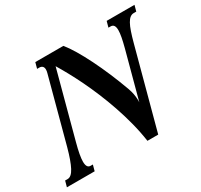

<svg xmlns="http://www.w3.org/2000/svg" viewBox="-191 -911 1160 1106"><g transform="rotate(-30 389.5 -358.0)"><path d="M493.2 0Q483.9 -64 467.5 -127.2Q451.2 -190.4 430.4 -250.7Q409.7 -311 386.2 -367.2Q362.8 -423.3 338.9 -472.7Q314.9 -522 292 -563.7Q269 -605.5 250 -636.7L132.8 -199.2Q111.3 -120.1 111.3 -81.1Q111.3 -39.1 137.7 -39.1H152.8L142.1 0H-42.5L-31.7 -39.1H-14.6Q10.3 -39.1 31.5 -79.1Q52.7 -119.1 74.7 -199.7L189 -626Q192.4 -637.7 192.4 -647.9Q192.4 -662.6 184.8 -669.7Q177.2 -676.8 164.6 -676.8H149.9L160.6 -715.8H347.2Q370.1 -688 395.8 -645Q421.4 -602.1 447.8 -549.1Q474.1 -496.1 499.8 -435.8Q525.4 -375.5 548.3 -312.5Q555.7 -292 559.6 -271.5Q563.5 -251 564 -228.5Q564 -225.1 563.7 -221.9Q563.5 -218.8 563.5 -215.3L647 -526.4Q656.7 -563.5 661.9 -590.6Q667 -617.7 667 -636.2Q667 -676.8 639.6 -676.8H624.5L635.3 -715.8H820.3L809.6 -676.8H792.5Q779.3 -676.8 768.1 -668.2Q756.8 -659.7 746.6 -641.4Q736.3 -623 726.6 -594.5Q716.8 -565.9 706.1 -525.9L564.9 0Z"/></g></svg>

Font: Arian AMU Serif
Style: Bold Italic
Weight: 700
Italic angle: -15°
Designer: Ruben Hakobyan (Tarumian)
Foundry: Ruben Hakobyan (Tarumian)
Version: Version 1.002